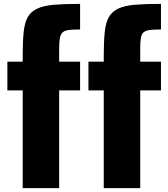

<svg xmlns="http://www.w3.org/2000/svg" viewBox="-20 -891 868 990"><path d="M515 79V-425H436V-573H515V-605Q515 -676 520 -725Q525 -774 541 -802.5Q557 -831 589.5 -846.5Q622 -862 676 -866.5Q730 -871 810 -871V-739Q774 -739 753 -736.5Q732 -734 721 -725Q710 -716 706.5 -696Q703 -676 703 -642V-573H810V-425H703V79ZM97 79V-425H18V-573H97V-605Q97 -676 102 -725Q107 -774 123 -802.5Q139 -831 172 -846.5Q205 -862 258.5 -866.5Q312 -871 393 -871V-739Q357 -739 336 -736.5Q315 -734 304 -725Q293 -716 289 -696Q285 -676 285 -642V-573H393V-425H285V79Z"/></svg>

Font: Farlight84_Sys_V01
Style: Bold
Weight: 700
Designer: Monotype Design Team, Nadine Chahine and Nizar Qandah
Foundry: Monotype Imaging Inc.
Version: Version 2.004;October 31, 2024;FontCreator 14.0.0.2814 64-bi